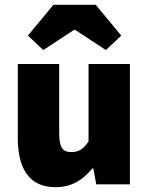

<svg xmlns="http://www.w3.org/2000/svg" viewBox="-20 -766 618 798"><path d="M210 12C278 12 324 -18 364 -66H368L380 0H520V-500H348V-178C326 -146 308 -134 276 -134C242 -134 226 -150 226 -214V-500H54V-192C54 -68 100 12 210 12ZM160 -558 288 -642H292L420 -558L484 -618L378 -746H202L96 -618Z"/></svg>

Font: Source Sans Pro Black
Style: Regular
Weight: 900
Designer: Paul D. Hunt
Foundry: Adobe Systems Incorporated
Version: Version 3.006;hotconv 1.0.111;makeotfexe 2.5.65597